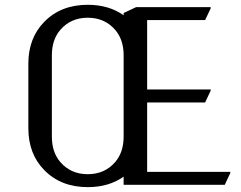

<svg xmlns="http://www.w3.org/2000/svg" viewBox="-20 -767 1000 797"><path d="M195.3 -200.2Q195.3 -134.8 230.5 -94.2Q273.9 -43.9 344.2 -43.9Q414.6 -43.9 458 -94.2Q493.2 -134.8 493.2 -200.2V-537.1Q493.2 -602.5 458 -643.1Q414.6 -693.4 344.2 -693.4Q273.9 -693.4 230.5 -643.1Q195.3 -602.5 195.3 -537.1ZM97.7 -234.4V-502.9Q97.7 -608.9 163.6 -676.3Q232.9 -747.1 344.2 -747.1Q431.6 -747.1 493.2 -703.6V-712.9L544.9 -737.3H854.5V-732.4L831.5 -683.6H590.8V-395.5H854.5V-390.6L831.5 -341.8H590.8V-53.7H936V-48.8L913.1 0H493.2V-33.7Q431.6 9.8 344.2 9.8Q232.9 9.8 163.6 -61Q97.7 -128.4 97.7 -234.4Z"/></svg>

Font: Nova Slim
Style: Book
Weight: 400
Version: Version 2.000